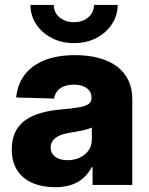

<svg xmlns="http://www.w3.org/2000/svg" viewBox="-20 -759 612 788"><path d="M205.6 9.3Q153.8 9.3 113.8 -7.8Q73.7 -24.9 51 -59.3Q28.3 -93.8 28.3 -145.5Q28.3 -189.9 43.9 -219.7Q59.6 -249.5 87.4 -268.1Q115.2 -286.6 151.6 -296.4Q188 -306.2 229 -309.6Q275.4 -313.5 303.2 -318.4Q331.1 -323.2 343.3 -331.8Q355.5 -340.3 355.5 -356V-358.9Q355.5 -375 346.7 -386.7Q337.9 -398.4 321.8 -405Q305.7 -411.6 283.2 -411.6Q260.3 -411.6 242.7 -404.8Q225.1 -397.9 214.8 -385Q204.6 -372.1 202.1 -354.5L46.4 -358.9Q51.8 -413.1 81.1 -451.9Q110.4 -490.7 162.6 -511.7Q214.8 -532.7 288.1 -532.7Q343.3 -532.7 386.7 -520.8Q430.2 -508.8 460.7 -485.6Q491.2 -462.4 507.1 -429Q522.9 -395.5 522.9 -352.5V0H359.9V-73.2H356.9Q341.8 -45.4 320.6 -27.1Q299.3 -8.8 271 0.2Q242.7 9.3 205.6 9.3ZM256.8 -101.6Q285.2 -101.6 307.9 -112.3Q330.6 -123 343.8 -142.3Q356.9 -161.6 356.9 -187.5V-235.4Q350.1 -232.4 340.6 -229.5Q331.1 -226.6 319.1 -223.9Q307.1 -221.2 293.5 -218.8Q279.8 -216.3 265.1 -213.9Q242.2 -210.4 224.9 -202.9Q207.5 -195.3 197.8 -183.1Q188 -170.9 188 -153.3Q188 -137.2 196.8 -125.5Q205.6 -113.8 220.9 -107.7Q236.3 -101.6 256.8 -101.6ZM283.7 -582Q232.9 -582 192.4 -603Q151.9 -624 128.4 -659.7Q105 -695.3 105 -738.8H200.7Q200.7 -708 224.1 -688Q247.6 -668 283.7 -668Q319.3 -668 342.5 -688Q365.7 -708 365.7 -738.8H462.9Q462.9 -695.3 439.2 -659.7Q415.5 -624 375.2 -603Q335 -582 283.7 -582Z"/></svg>

Font: Inter 28pt ExtraBold
Style: Regular
Weight: 800
Designer: Rasmus Andersson
Foundry: rsms
Version: Version 4.001;git-66647c0bb